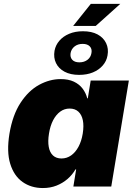

<svg xmlns="http://www.w3.org/2000/svg" viewBox="-20 -952 682 980"><path d="M198.7 7.8Q139.2 7.8 95.2 -23.2Q51.3 -54.2 32.2 -116Q13.2 -177.7 28.3 -270Q44.4 -365.7 85 -427.5Q125.5 -489.3 179.4 -518.8Q233.4 -548.3 289.6 -548.3Q329.1 -548.3 356.7 -535.4Q384.3 -522.5 401.4 -500Q418.5 -477.5 425.3 -450.2H428.2L442.9 -541H637.7L547.9 0H354.5L368.7 -87.4H365.2Q349.1 -59.6 324.5 -38.3Q299.8 -17.1 268.3 -4.6Q236.8 7.8 198.7 7.8ZM293.9 -143.1Q320.8 -143.1 343 -158.7Q365.2 -174.3 380.6 -202.9Q396 -231.4 402.3 -270Q408.7 -310.1 402.8 -338.4Q397 -366.7 379.9 -382.3Q362.8 -397.9 335.4 -397.9Q308.6 -397.9 287.4 -382.3Q266.1 -366.7 251.2 -338.4Q236.3 -310.1 230 -270Q223.6 -231 228.8 -202.4Q233.9 -173.8 250.5 -158.4Q267.1 -143.1 293.9 -143.1ZM353.5 -819.8 443.4 -932.1H593.8L468.8 -819.8ZM383.8 -569.8Q339.8 -569.8 309.6 -585.9Q279.3 -602.1 265.9 -629.9Q252.4 -657.7 258.3 -692.9Q263.7 -721.7 283 -744.1Q302.2 -766.6 333 -779.5Q363.8 -792.5 403.3 -792.5Q447.8 -792.5 477.8 -776.4Q507.8 -760.3 521.5 -731.9Q535.2 -703.6 528.8 -668.9Q523.9 -640.1 504.4 -617.7Q484.9 -595.2 454.3 -582.5Q423.8 -569.8 383.8 -569.8ZM385.3 -633.8Q409.7 -633.8 426.5 -646.7Q443.4 -659.7 446.8 -681.2Q450.7 -702.1 438.5 -715.1Q426.3 -728 401.9 -728Q377.4 -728 360.8 -715.1Q344.2 -702.1 340.3 -681.2Q336.9 -659.7 348.9 -646.7Q360.8 -633.8 385.3 -633.8Z"/></svg>

Font: Inter 17pt Black
Style: Italic
Weight: 900
Italic angle: -9.3988°
Version: Version 4.001;git-66647c0bb